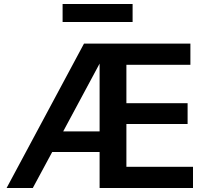

<svg xmlns="http://www.w3.org/2000/svg" viewBox="-20 -940 1051 960"><path d="M296 -283 478 -622V-283ZM945 -106H612V-320H918V-424H612V-616H932V-722H400L13 0H144L241 -180H478V0H945ZM643 -920H293V-830H643Z"/></svg>

Font: Perun SemiBold
Style: Regular
Weight: 600
Foundry: Copyright (c) Stefan Peev, Context Ltd, 2016
Version: Version 1.089